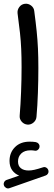

<svg xmlns="http://www.w3.org/2000/svg" viewBox="-34 -636 296 1050"><path d="M-12.2 378.4Q-15.6 369.6 -11.5 360.6Q-7.3 351.6 2 348.1L70.8 324.2Q46.9 314.9 32.5 294.7Q18.1 274.4 18.1 244.1Q18.1 198.7 47.9 168.7Q77.6 138.7 127.9 138.7Q147 138.7 161.6 141.1Q171.4 143.1 177.2 150.4Q183.1 157.7 182.1 166.5Q181.6 175.8 173.8 182.9Q166 189.9 156.2 188Q145.5 186 133.3 186Q100.6 186 82.5 203.1Q64.5 220.2 64.5 247.1Q64.5 271.5 80.1 283.9Q95.7 296.4 122.6 296.4Q136.7 296.4 154.3 292.5Q171.9 288.6 200.2 279.3Q210.4 275.4 219.2 280.8Q228 286.1 230.5 295.9Q232.9 305.2 228.3 313.2Q223.6 321.3 215.8 323.7L17.6 393.1Q8.3 396.5 -0.2 391.8Q-8.8 387.2 -12.2 378.4ZM62 -563.5Q60.1 -582 71.5 -597.4Q83 -612.8 101.6 -615.2Q120.1 -617.7 135.7 -606Q151.4 -594.2 153.3 -575.7Q161.6 -513.2 166.5 -465.3Q171.4 -417.5 173.6 -370.6Q175.8 -323.7 175.8 -264.2Q175.8 -197.8 173.3 -127.7Q170.9 -57.6 165.5 2.9Q164.1 21.5 149.2 34.2Q134.3 46.9 115.7 45.4Q96.7 43.5 84.2 28.8Q71.8 14.2 73.7 -4.4Q78.6 -64.5 81.3 -134Q84 -203.6 84 -268.6Q84 -324.7 82 -367.9Q80.1 -411.1 75.2 -456.5Q70.3 -502 62 -563.5Z"/></svg>

Font: Mikhak-FD Medium
Style: Regular
Weight: 500
Designer: Amin Abedi
Version: Version 3.2